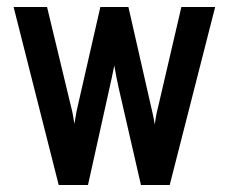

<svg xmlns="http://www.w3.org/2000/svg" viewBox="-20 -531 656 551"><path d="M148.5 0 19 -511H115L184.5 -222.5Q187.5 -211 189.5 -199.5Q191.5 -188 193.5 -175.5Q196 -190 197.8 -200.8Q199.5 -211.5 202.5 -224L268 -511H348.5L414 -223Q417 -211 419.5 -199.2Q422 -187.5 424 -173.5Q426 -187 428 -198.5Q430 -210 433.5 -223L500.5 -511H597.5L467 0H384.5L320.5 -279Q318 -291 314.2 -309.2Q310.5 -327.5 308 -343Q305 -327 301 -309Q297 -291 294.5 -279.5L232.5 0Z"/></svg>

Font: Overpass Mono Light SemiBold
Style: Regular
Weight: 600
Monospace: yes
Version: Version 4.000